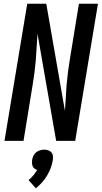

<svg xmlns="http://www.w3.org/2000/svg" viewBox="-20 -755 545 1029"><path d="M4 0 126 -735H228L291 -373L328 -161Q331 -196 332.5 -231Q334 -266 337 -301Q340 -336 344.5 -371Q349 -406 355 -441L403 -735H505L383 0H281L181 -574Q178 -539 176.5 -504Q175 -469 172 -434Q169 -399 164.5 -364Q160 -329 154 -294L106 0ZM172 254 133 210Q147 199 158.5 185Q170 171 179 156Q171 153 164.5 148Q158 143 155 135.5Q152 128 151.5 119.5Q151 111 152 103Q154 91 159 80Q164 69 173.5 61.5Q183 54 194.5 50.5Q206 47 217 47Q228 47 238.5 50.5Q249 54 255.5 61.5Q262 69 263.5 80Q265 91 263 103Q260 124 252 145Q244 166 232.5 185.5Q221 205 205.5 222.5Q190 240 172 254Z"/></svg>

Font: Iosevka Curly Semibold Oblique
Style: Regular
Weight: 600
Italic angle: -9°
Monospace: yes
Designer: Belleve Invis
Foundry: Belleve Invis
Version: Version 11.1.0; ttfautohint (v1.8.3)